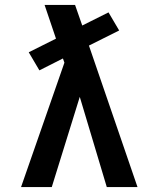

<svg xmlns="http://www.w3.org/2000/svg" viewBox="-20 -755 640 775"><path d="M65 0 240 -502 234 -519 139 -471 96 -544 206 -599Q195 -633 183 -667Q171 -701 160 -735H283L312 -652L418 -705L461 -632L339 -571L535 0H411L302 -364L189 0Z"/></svg>

Font: Iosevka Book
Style: Bold
Weight: 700
Designer: Belleve Invis
Foundry: Belleve Invis
Version: Version 28.0.7; ttfautohint (v1.8.3)